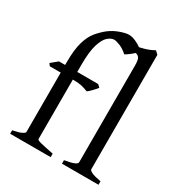

<svg xmlns="http://www.w3.org/2000/svg" viewBox="-178 -879 937 1001"><g transform="rotate(30 291.0 -378.5)"><path d="M337 -656Q314 -677 290.5 -686.5Q267 -696 254 -696Q237 -696 217.5 -679.5Q198 -663 184.5 -620Q171 -577 171 -496V-454H297L312 -440Q302 -427 287 -411.5Q272 -396 264 -391Q252 -396 231 -402Q210 -408 171 -408V-50Q171 -44 193.5 -38Q216 -32 273 -21V0H29V-21Q63 -27 80.5 -35.5Q98 -44 98 -50V-408H32L22 -422L61 -454H98V-470Q98 -547 111.5 -592.5Q125 -638 147 -664.5Q169 -691 195 -712Q222 -733 255.5 -745Q289 -757 308 -757Q327 -757 348.5 -747.5Q370 -738 384.5 -727Q399 -716 399 -710Q399 -705 387.5 -694Q376 -683 361.5 -672Q347 -661 337 -656ZM341 0V-21Q383 -28 399 -35.5Q415 -43 415 -51V-633Q415 -662 409.5 -674.5Q404 -687 389 -691Q374 -695 346 -698V-718Q381 -725 411 -733Q441 -741 470 -757L488 -740V-51Q488 -44 504.5 -36Q521 -28 561 -21V0Z"/></g></svg>

Font: ChillKai
Style: Regular
Weight: 400
Designer: ChillType
Foundry: 寒蝉字型
Version: Version 2.000